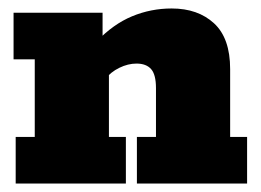

<svg xmlns="http://www.w3.org/2000/svg" viewBox="-20 -433 616 453"><path d="M17 0V-110H62V-293H12V-403H222V-336L208 -335Q247 -376 291.5 -394.5Q336 -413 385 -413Q447 -413 485 -378Q523 -343 523 -270V-110H563V0H303V-110H348V-225Q348 -257 336.5 -270Q325 -283 302 -283Q282 -283 261.5 -273Q241 -263 228 -246L237 -283V-110H277V0Z"/></svg>

Font: Rokkitt Black
Style: Regular
Weight: 900
Designer: Vernon Adams
Foundry: Vernon Adams
Version: Version 3.103